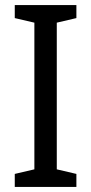

<svg xmlns="http://www.w3.org/2000/svg" viewBox="-20 -734 358 754"><path d="M280 0V-51L203 -69V-645L280 -663V-714H38V-663L115 -645V-69L38 -51V0Z"/></svg>

Font: Noto Sans Devanagari SemiCondensed
Style: Regular
Weight: 400
Width: 4
Designer: Jelle Bosma - Monotype Design Team
Foundry: Monotype Imaging Inc.
Version: Version 2.004